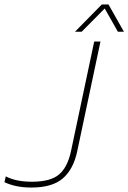

<svg xmlns="http://www.w3.org/2000/svg" viewBox="-34 -830 575 860"><path d="M302 -688 422 -810H452L521 -688H494L435 -792L332 -688ZM107 10Q67 10 36.5 3Q6 -4 -14 -14L-8 -40Q37 -16 109 -16Q193 -16 231 -49Q269 -82 284 -153L388 -644H416L312 -153Q295 -72 247.5 -31Q200 10 107 10Z"/></svg>

Font: Kanit Thin
Style: Italic
Weight: 250
Italic angle: -12°
Designer: Katatrad Team
Foundry: CadsonDemak
Version: Version 2.000; ttfautohint (v1.8.3)